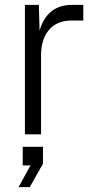

<svg xmlns="http://www.w3.org/2000/svg" viewBox="-20 -550 409 786"><path d="M82 0V-530H139L142 -425Q173 -530 275 -530H321V-466H273Q213 -466 180.5 -427.5Q148 -389 148 -323V0ZM56 216 105 127H73V51H156V120L102 216Z"/></svg>

Font: Geist Light
Style: Regular
Weight: 400
Designer: Basement.studio, Andrés Briganti, Mateo Zaragoza
Foundry: Basement.studio, Vercel, Andrés Briganti, Guido Ferreyra, Mateo Zaragoza
Version: Version 1.401